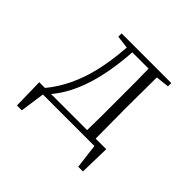

<svg xmlns="http://www.w3.org/2000/svg" viewBox="-207 -976 1415 1415"><g transform="rotate(45 500.0 -268.5)"><path d="M132.8 -44.9H192.4Q316.4 -194.3 369.1 -413.1Q397.5 -530.3 408.2 -681.6L307.6 -694.3V-728.5H825.2V-694.3L720.7 -682.6Q718.8 -539.1 718.8 -389.6V-344.7Q718.8 -188.5 720.7 -44.9H831.1L825.2 192.4H776.4L752.9 0H215.8L188.5 192.4H137.7ZM255.9 -44.9H631.8Q633.8 -118.2 633.8 -192.4V-540Q633.8 -614.3 631.8 -685.5H461.9Q434.6 -255.9 255.9 -44.9ZM606.4 -694.3Z"/></g></svg>

Font: GenEi Koburi Mincho v6
Style: Regular
Weight: 400
Designer: o_tamon (Modified)
Foundry: o_tamon / Adobe Systems Incorporated
Version: Version 6.1